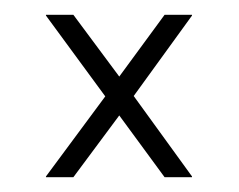

<svg xmlns="http://www.w3.org/2000/svg" viewBox="-20 -473 322 259"><path d="M122 -343 42 -452V-453H79L160 -344V-343ZM42 -234V-235L122 -343L160 -344V-343L79 -234ZM202 -234 122 -343V-344H160L239 -235V-234ZM122 -343V-344L202 -453H239V-452L160 -343Z"/></svg>

Font: Foldit ExtraLight
Style: Regular
Weight: 250
Version: Version 1.003